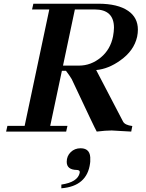

<svg xmlns="http://www.w3.org/2000/svg" viewBox="-20 -710 787 1036"><path d="M720 -512Q703 -436 629 -384Q565 -338 499 -332L644 -54Q654 -35 694 -30L688 0Q679 0 634 -3Q595 -6 583 -6Q550 -6 502 0Q497 -8 463.5 -78.5Q430 -149 367 -283Q363 -290 355.5 -301Q348 -312 336 -328H314L251 -31H344L337 0H13L20 -31H113L246 -659H153L160 -690H510Q616 -690 672 -651Q724 -615 724 -550Q724 -541 723 -531.5Q722 -522 720 -512ZM590 -514Q592 -527 593.5 -538Q595 -549 595 -560Q595 -659 491 -659H384L320 -356H406Q471 -356 524 -400Q576 -443 590 -514ZM311 306V286Q399 273 410 223Q413 207 394 207Q340 206 340 163Q340 132 361.5 111Q383 90 415 90Q471 90 467 154Q467 158 467 162Q467 166 466 171Q450 295 311 306Z"/></svg>

Font: GFS Didot
Style: Bold Italic
Weight: 700
Italic angle: -12°
Designer: Designed by Takis Katsoulidis and George D. Matthiopoulos.
Foundry: Designed by Takis Katsoulidis and George D. Matthiopoulos.
Version: Version 1.0